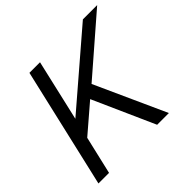

<svg xmlns="http://www.w3.org/2000/svg" viewBox="-172 -884 1064 1064"><g transform="rotate(-45 360.5 -352.0)"><path d="M273 -704 190 -344 609 -704H721L390 -417L579 0H487L325 -363L162 -223L110 0H27L190 -704Z"/></g></svg>

Font: Prodigy Sans
Style: Italic
Weight: 400
Italic angle: -13°
Designer: Wei Huang
Foundry: Wei Huang
Version: Version 1.003; ttfautohint (v1.8.3)